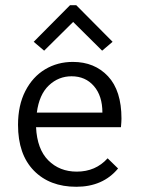

<svg xmlns="http://www.w3.org/2000/svg" viewBox="-20 -705 540 735"><path d="M49 -227Q49 -302 77 -356.5Q105 -411 152.5 -439.5Q200 -468 259 -468Q342 -468 393.5 -413Q445 -358 445 -251Q445 -240 443 -218H118Q122 -134 165 -91Q208 -48 274 -48Q346 -48 392 -99L432 -60Q374 10 272 10Q170 10 109.5 -52Q49 -114 49 -227ZM372 -274Q372 -338 339.5 -375.5Q307 -413 254 -413Q204 -413 167 -378Q130 -343 121 -274ZM109 -545 248 -685H272L411 -545L371 -511L260 -621L149 -511Z"/></svg>

Font: Vazir Code
Style: Code
Weight: 400
Foundry: DejaVu fonts team - Redesigned by Saber Rastikerdar
Version: Version 1.1.2